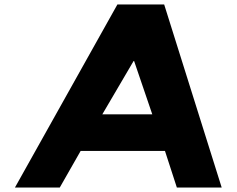

<svg xmlns="http://www.w3.org/2000/svg" viewBox="-20 -845 1066 865"><path d="M719.6 -825H509L47.2 0H249.2L343.3 -165H723.2L776.8 0H978.8ZM666 -330H441L581.8 -570H584.2Z"/></svg>

Font: Hussar
Style: BdSuprExtOblOne
Weight: 700
Foundry: Cannot Into Space Fonts
Version: Version 2.00